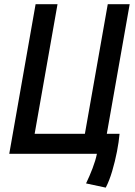

<svg xmlns="http://www.w3.org/2000/svg" viewBox="-20 -713 626 890"><path d="M357.4 0H22.9L145 -693.4H246.6L140.6 -92.8H373.5L479.5 -693.4H581.1L475.1 -92.8H534.2Q531.2 -56.6 522.2 -10.5Q513.2 35.6 500 80.3Q486.8 125 470.2 156.7L378.9 137.2Q395 104 408.9 67.6Q422.9 31.2 429.2 0Z"/></svg>

Font: Cascadia Mono
Style: Italic
Weight: 400
Italic angle: -10°
Monospace: yes
Designer: Aaron Bell
Foundry: Saja Typeworks
Version: Version 2404.023; ttfautohint (v1.8.4)